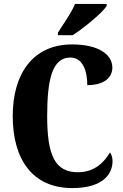

<svg xmlns="http://www.w3.org/2000/svg" viewBox="-20 -951 631 981"><path d="M276 -784V-771H351C410 -809 504 -886 525 -921V-931H363C346 -886 301 -825 276 -784ZM349 10C517 10 555 -71 555 -128C555 -143 550 -163 542 -172C514 -126 467 -71 378 -71C261 -71 221 -157 221 -358C221 -548 248 -657 339 -657C406 -657 426 -583 426 -516C513 -516 554 -555 554 -606C554 -671 486 -724 348 -724C149 -724 45 -575 45 -358C45 -137 146 10 349 10Z"/></svg>

Font: Noto Serif Devanagari ExtraCondensed Black
Style: Regular
Weight: 900
Width: 2
Designer: Universal Thirst, Indian Type Foundry and the Monotype Design Team
Foundry: Monotype Imaging Inc.
Version: Version 2.004